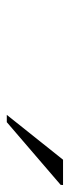

<svg xmlns="http://www.w3.org/2000/svg" viewBox="160 -876 206 565"><g transform="rotate(90 262.5 -594.0)"><path d="M318.5 -511.5 450.5 -677H525L524.5 -670L340 -511.5Z"/></g></svg>

Font: Newsreader 24pt Light
Style: Italic
Weight: 300
Italic angle: -17°
Designer: Hugues Gentile
Foundry: Production Type
Version: Version 1.003